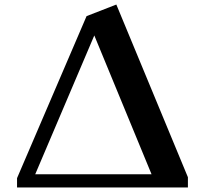

<svg xmlns="http://www.w3.org/2000/svg" viewBox="-20 -825 909 845"><path d="M807 0H55V-41L361 -754L492 -805L807 -45ZM395 -669 135 -58H647Z"/></svg>

Font: Inknut Antiqua SemiBold
Style: Regular
Weight: 600
Designer: Claus Eggers Sørensen
Foundry: Claus Eggers Sørensen
Version: Version 1.003; ttfautohint (v1.8.2) -l 8 -r 50 -G 200 -x 14 